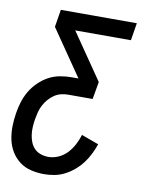

<svg xmlns="http://www.w3.org/2000/svg" viewBox="-88 -581 672 866"><g transform="rotate(10 248.0 -148.5)"><path d="M174 223Q143 223 113.5 216Q84 209 61 191.5Q38 174 23 149Q8 124 2 95Q-4 66 -3.5 35.5Q-3 5 2 -26Q6 -52 14 -78Q22 -104 36 -128Q50 -152 71 -172.5Q92 -193 116 -206Q140 -219 167 -224Q194 -229 220 -229H252L107 -440L120 -520H468L455 -440H200L345 -229L331 -149H219Q203 -149 186.5 -145Q170 -141 155.5 -131Q141 -121 129.5 -107.5Q118 -94 110 -78.5Q102 -63 98 -47Q94 -31 91 -14Q88 4 87 22.5Q86 41 88.5 58.5Q91 76 97.5 92Q104 108 116 120Q128 132 145 137.5Q162 143 180 143Q203 143 226 132.5Q249 122 265.5 104Q282 86 293.5 64Q305 42 312 19L391 48Q383 71 372 93.5Q361 116 345.5 136.5Q330 157 310 174Q290 191 267.5 202.5Q245 214 221 218.5Q197 223 174 223Z"/></g></svg>

Font: Iosevka Medium
Style: Italic
Weight: 500
Italic angle: -9°
Monospace: yes
Designer: Belleve Invis
Foundry: Belleve Invis
Version: Version 32.5.0; ttfautohint (v1.8.4)